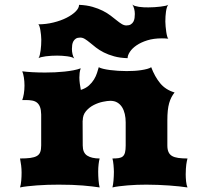

<svg xmlns="http://www.w3.org/2000/svg" viewBox="-20 -822 872 842"><path d="M67.9 0Q71.8 -12.7 73.2 -30.3Q74.7 -47.9 74.7 -64.9Q74.7 -80.6 72.8 -96.2Q70.8 -111.8 67.9 -127Q95.2 -127 113 -129.4Q130.9 -131.8 141.6 -137.9Q152.3 -144 156.5 -155.3Q160.6 -166.5 160.6 -184.1V-319.8Q160.2 -340.8 155.3 -353.3Q150.4 -365.7 141.8 -372.3Q133.3 -378.9 120.8 -381.1Q108.4 -383.3 92.8 -383.3H77.6Q81.5 -393.1 84.5 -410.4Q87.4 -427.7 87.4 -446.8Q87.4 -465.3 84.7 -482.2Q82 -499 77.6 -509.3Q95.7 -506.8 122.1 -505.4Q148.4 -503.9 177.7 -503.9Q199.2 -503.9 220.9 -504.9Q242.7 -505.9 263.2 -508.1Q283.7 -510.3 301.8 -513.7Q319.8 -517.1 334 -522.5Q330.6 -512.7 329.3 -502.7Q328.1 -492.7 328.1 -482.4Q328.1 -468.3 330.1 -454.6Q332 -440.9 334.5 -427.7Q356 -434.6 369.9 -447Q383.8 -459.5 392.3 -473.6Q400.9 -487.8 405.5 -502.2Q410.2 -516.6 413.1 -527.3Q419.4 -523.4 432.4 -520.3Q445.3 -517.1 462.2 -514.9Q479 -512.7 498 -511.5Q517.1 -510.3 535.2 -510.3Q551.3 -510.3 567.9 -511.2Q584.5 -512.2 599.1 -514.4Q613.8 -516.6 625.5 -519.8Q637.2 -522.9 643.1 -527.3Q658.7 -485.8 682.4 -457Q706.1 -428.2 745.6 -416.5Q737.8 -406.7 731.9 -395.5Q726.1 -384.3 721.9 -369.9Q717.8 -355.5 715.8 -336.9Q713.9 -318.4 713.9 -293.9V-184.1Q713.9 -166.5 719 -155.3Q724.1 -144 734.6 -137.9Q745.1 -131.8 762 -129.4Q778.8 -127 802.2 -127Q800.8 -121.1 799.3 -114.7Q797.9 -108.4 796.9 -100.3Q795.9 -92.3 795.2 -81.8Q794.4 -71.3 794.4 -57.1Q794.4 -43 796.1 -26.4Q797.9 -9.8 802.2 0Q787.1 -2.4 766.4 -4.6Q745.6 -6.8 721.9 -8.5Q698.2 -10.3 672.6 -11.2Q647 -12.2 622.1 -12.2Q602.1 -12.2 580.8 -11.5Q559.6 -10.7 539.6 -9Q519.5 -7.3 502.2 -5.1Q484.9 -2.9 473.1 0Q474.6 -5.9 475.8 -13.7Q477.1 -21.5 477.8 -30.8Q478.5 -40 479 -49.8Q479.5 -59.6 479.5 -68.4Q479.5 -73.2 479 -81.5Q478.5 -89.8 477.8 -98.4Q477.1 -106.9 475.8 -114.7Q474.6 -122.6 473.1 -127Q489.7 -127 500.7 -128.7Q511.7 -130.4 518.6 -136.2Q525.4 -142.1 528.3 -153.6Q531.2 -165 531.2 -184.1V-285.6Q531.2 -304.7 527.3 -321.8Q523.4 -338.9 515.4 -351.8Q507.3 -364.7 494.6 -372.3Q481.9 -379.9 463.9 -379.9Q451.7 -379.9 431.4 -375.7Q411.1 -371.6 391.4 -361.6Q371.6 -351.6 357.2 -334.7Q342.8 -317.9 342.8 -293H342.3L342.8 -184.1Q342.8 -152.3 362.3 -139.6Q381.8 -127 417 -127Q414.1 -116.7 412.4 -101.6Q410.6 -86.4 410.6 -69.3Q410.6 -50.8 412.1 -32Q413.6 -13.2 417 0Q385.7 -4.9 342.8 -8.5Q299.8 -12.2 237.8 -12.2Q214.4 -12.2 189.7 -11.5Q165 -10.7 142.3 -9Q119.6 -7.3 100.1 -5.1Q80.6 -2.9 67.9 0ZM148.9 -566.9Q152.3 -571.8 154.5 -580.8Q156.7 -589.8 158.2 -601.1Q159.7 -612.3 160.4 -624.5Q161.1 -636.7 161.1 -647.9Q161.1 -657.2 159.9 -668.5Q158.7 -679.7 157 -689.9Q155.3 -700.2 152.8 -707.3Q150.4 -714.4 147.5 -715.3Q182.1 -715.3 214.6 -723.4Q247.1 -731.4 272 -744.1Q296.9 -756.8 311.8 -771.7Q326.7 -786.6 326.7 -800.8Q360.4 -799.3 385.7 -792Q411.1 -784.7 430.9 -774.7Q450.7 -764.6 465.3 -753.4Q480 -742.2 491.7 -732.7Q503.4 -723.1 513.7 -716.8Q523.9 -710.4 534.2 -710.4Q546.4 -710.4 553.7 -715.1Q561 -719.7 564.9 -726.8Q568.8 -733.9 570.1 -742.9Q571.3 -752 571.3 -760.7Q571.3 -772.5 568.4 -783.4Q565.4 -794.4 560.5 -802.2Q564 -798.3 571.8 -795.9Q579.6 -793.5 589.4 -792Q599.1 -790.5 610.1 -790Q621.1 -789.6 630.9 -789.6Q643.1 -789.6 657.2 -790.5Q671.4 -791.5 684.1 -793Q696.8 -794.4 706.1 -796.6Q715.3 -798.8 717.8 -801.3Q714.4 -796.9 711.9 -789.3Q709.5 -781.7 708 -771.7Q706.5 -761.7 705.8 -750.5Q705.1 -739.3 705.1 -727.5Q705.1 -718.3 706.3 -705.8Q707.5 -693.4 709.2 -681.6Q710.9 -669.9 713.4 -661.6Q715.8 -653.3 718.8 -652.3Q704.1 -653.8 689.9 -653.8Q653.8 -653.8 625.7 -645Q597.7 -636.2 578.6 -623Q559.6 -609.9 549.6 -594.7Q539.6 -579.6 539.6 -566.9Q505.9 -567.9 480.5 -575Q455.1 -582 435.3 -592Q415.5 -602.1 400.9 -613.5Q386.2 -625 374.5 -634.8Q362.8 -644.5 352.5 -650.9Q342.3 -657.2 332 -657.2Q319.8 -657.2 312.7 -652.6Q305.7 -647.9 301.8 -640.9Q297.9 -633.8 296.6 -624.8Q295.4 -615.7 295.4 -606.9Q295.4 -595.2 298.1 -584.2Q300.8 -573.2 305.7 -565.4Q302.2 -568.8 293.7 -571.3Q285.2 -573.7 274.4 -575.2Q263.7 -576.7 252 -577.4Q240.2 -578.1 230.5 -578.1Q218.8 -578.1 205.8 -577.4Q192.9 -576.7 181.4 -575.2Q169.9 -573.7 161.1 -571.5Q152.3 -569.3 148.9 -566.9Z"/></svg>

Font: Arbutus
Style: Regular
Weight: 400
Designer: Karolina Lach
Foundry: Sorkin Type Co.
Version: Version 1.003